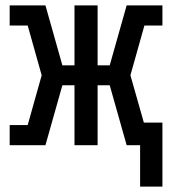

<svg xmlns="http://www.w3.org/2000/svg" viewBox="-20 -540 640 714"><path d="M501 154V0H451L388 -223H343V0H257V-223H212L149 0H16V-75H83L135 -260L83 -445H16V-520H149L212 -297H257V-520H343V-297H388L451 -520H584V-445H517L465 -260L515 -84H584V154Z"/></svg>

Font: Iosevka HT Medium Extended
Style: Regular
Weight: 500
Width: 7
Monospace: yes
Designer: Belleve Invis
Foundry: Belleve Invis
Version: Version 32.3.0; ttfautohint (v1.8.4)